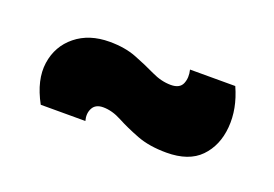

<svg xmlns="http://www.w3.org/2000/svg" viewBox="-37 -446 404 283"><g transform="rotate(20 164.5 -304.5)"><path d="M234 -241Q207 -241 187.5 -248.5Q168 -256 153 -264Q138 -272 124 -272Q112 -272 107.5 -263.5Q103 -255 106 -244H36Q18 -277 22 -304.5Q26 -332 47 -349Q68 -366 100 -366Q124 -366 142 -359Q160 -352 175.5 -344.5Q191 -337 206 -337Q220 -337 224 -346.5Q228 -356 225 -368H296Q310 -337 307.5 -307.5Q305 -278 287 -259.5Q269 -241 234 -241Z"/></g></svg>

Font: Bricolage Grotesque 96pt Condensed SemiBold
Style: Regular
Weight: 600
Width: 3
Designer: Mathieu Triay
Foundry: Atelier Triay
Version: Version 1.001; ttfautohint (v1.8.4.7-5d5b);gftools[0.9.33.de